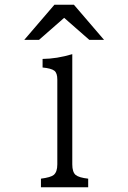

<svg xmlns="http://www.w3.org/2000/svg" viewBox="-20 -788 540 808"><path d="M209 -768.1H291L418 -620.1H356L250 -712.9L144 -620.1H82ZM152.3 0V-36.1Q193.4 -41.5 206.1 -51.8Q221.2 -64.5 221.2 -96.2V-453.1Q221.2 -480.5 209 -490.2Q195.8 -500.5 159.2 -503.9V-540Q218.8 -540.5 284.2 -560.1V-96.2Q284.2 -64 298.3 -51.8Q312 -40.5 351.1 -36.1V0Z"/></svg>

Font: BIZ UDMincho
Style: Regular
Weight: 400
Monospace: yes
Designer: TypeBank Co., Ltd.
Foundry: Morisawa Inc.
Version: Version 1.06